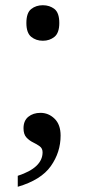

<svg xmlns="http://www.w3.org/2000/svg" viewBox="-20 -561 326 735"><path d="M144 -405Q118 -405 99.5 -420Q81 -435 81 -473Q81 -512 99.5 -526.5Q118 -541 144 -541Q170 -541 188.5 -526.5Q207 -512 207 -473Q207 -435 188.5 -420Q170 -405 144 -405ZM48 112Q143 81 143 22Q143 7 132 -1Q121 -9 106.5 -16Q92 -23 81 -35Q70 -47 70 -70Q70 -99 88.5 -114Q107 -129 135 -129Q166 -129 189 -106.5Q212 -84 212 -42Q212 22 174.5 75Q137 128 48 154Z"/></svg>

Font: Noto Serif Khitan Small Script
Style: Regular
Weight: 400
Designer: LIU Zhao, ZHANG Congyu, Kushim JIANG
Foundry: Guyu Beijing Co. Ltd.
Version: Version 1.000; ttfautohint (v1.8.4.7-5d5b)